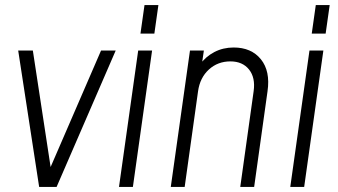

<svg xmlns="http://www.w3.org/2000/svg" viewBox="-20 -740 1337 760"><path d="M135 0 52 -540H110L184 -55H170L380 -540H438L204 0Z M451 0 527 -540H582L506 0ZM536 -607 552 -720H607L591 -607Z M656 0 732 -540H787L777 -472L770 -483Q794 -516 828.5 -534Q863 -552 905 -552Q975 -552 1012.8 -505.2Q1050.5 -458.5 1039 -379L986 0H931L984 -379Q991.5 -432.5 965.8 -464.8Q940 -497 892 -497Q842 -497 806.8 -464.8Q771.5 -432.5 764 -379L711 0Z M1129 0 1205 -540H1260L1184 0ZM1214 -607 1230 -720H1285L1269 -607Z"/></svg>

Font: Mohave Light
Style: Italic
Weight: 300
Italic angle: -8°
Designer: Gumpita Rahayu
Foundry: Tokotype
Version: Version 2.003